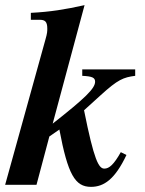

<svg xmlns="http://www.w3.org/2000/svg" viewBox="-43 -719 563 747"><path d="M483 -449H277V-424C316 -422 327 -417 327 -401C327 -375 288 -337 162 -238L286 -699C209 -682 154 -673 77 -669V-642H111C131 -642 141 -636 141 -608C141 -598 141 -590 134 -566L-23 0H99L149 -188L188 -215C221 -40 249 8 311 8C361 8 404 -21 449 -116L427 -127C400 -79 382 -63 363 -63C341 -63 323 -95 284 -290L348 -348C416 -410 437 -418 483 -424Z"/></svg>

Font: XITS
Style: Bold Italic
Weight: 700
Italic angle: -16.33°
Designer: MicroPress Inc., with final additions and corrections provided by Coen Hoffman, Elsevier (retired)
Version: Version 1.302